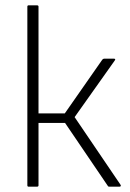

<svg xmlns="http://www.w3.org/2000/svg" viewBox="-20 -703 488 723"><path d="M434 -7Q436 -4 434.5 -2Q433 0 430 0H392Q387 0 386 -3L225 -240H125V-5Q125 0 119 0H88Q83 0 83 -5V-678Q83 -683 88 -683H119Q125 -683 125 -678V-276H224L365 -478Q368 -482 372 -482H409Q417 -482 412 -475L261 -262Z"/></svg>

Font: Sofia Sans Semi Condensed ExtraLight
Style: Regular
Weight: 250
Version: Version 4.100